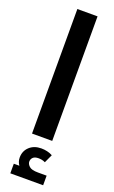

<svg xmlns="http://www.w3.org/2000/svg" viewBox="-187 -781 638 1072"><g transform="rotate(20 132.0 -245.0)"><path d="M72 -740H192V0H72ZM34 250V193H67Q53 173 53 149Q53 110 80 85Q107 60 150 60Q187 60 217 76L194 126Q184 121 174 119Q164 117 154 117Q132 117 121.5 127Q111 137 111 152Q111 166 125 179.5Q139 193 178 193H229V250Z"/></g></svg>

Font: Lexend SemiBold
Style: Regular
Weight: 600
Designer: Bonnie Shaver-Troup, Thomas Jockin
Foundry: Lexend
Version: Version 1.005; ttfautohint (v1.8.3)